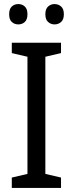

<svg xmlns="http://www.w3.org/2000/svg" viewBox="-20 -924 358 944"><path d="M280 0H38V-51L115 -69V-645L38 -663V-714H280V-663L203 -645V-69L280 -51ZM25 -854Q25 -880 38 -892Q51 -904 70 -904Q89 -904 102 -892Q115 -880 115 -854Q115 -828 102 -816Q89 -804 70 -804Q51 -804 38 -816Q25 -828 25 -854ZM203 -854Q203 -880 216.5 -892Q230 -904 248 -904Q267 -904 280.5 -892Q294 -880 294 -854Q294 -828 280.5 -816Q267 -804 248 -804Q230 -804 216.5 -816Q203 -828 203 -854Z"/></svg>

Font: Noto Sans Thai SemCond
Style: Regular
Weight: 400
Width: 4
Designer: Monotype Design Team
Foundry: Monotype Imaging Inc.
Version: Version 2.002; ttfautohint (v1.8.4.7-5d5b)